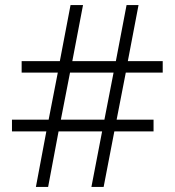

<svg xmlns="http://www.w3.org/2000/svg" viewBox="-20 -734 686 754"><path d="M474 -449 438 -264H583V-218H429L387 0H339L381 -218H210L169 0H121L162 -218H27V-264H171L207 -449H65V-494H215L257 -714H306L264 -494H435L477 -714H524L482 -494H619V-449ZM219 -264H390L426 -449H255Z"/></svg>

Font: Noto Sans Armenian Light
Style: Regular
Weight: 300
Designer: Monotype Design Team
Foundry: Monotype Imaging Inc.
Version: Version 2.007